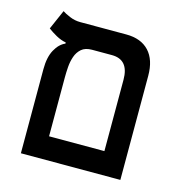

<svg xmlns="http://www.w3.org/2000/svg" viewBox="-94 -702 773 792"><g transform="rotate(15 293.0 -306.0)"><path d="M63.5 0V-359.4Q63.5 -410.2 80.8 -441.9Q98.1 -473.6 124 -484.4V-489.3Q102.5 -493.2 81.3 -505.1Q60.1 -517.1 45.4 -528.3L82 -611.8Q93.3 -604 115 -595Q136.7 -585.9 159.7 -585.9H356.4Q419.9 -585.9 454.1 -549.3Q488.3 -512.7 488.3 -444.3V0ZM236.8 -488.3Q208 -488.3 191.9 -474.4Q175.8 -460.4 168.5 -439Q161.1 -417.5 159.4 -393.8Q157.7 -370.1 157.7 -350.1V-97.7H394V-402.3Q394 -488.3 321.3 -488.3Z"/></g></svg>

Font: CaskaydiaCove NFP
Style: Regular
Weight: 400
Designer: Aaron Bell
Foundry: Saja Typeworks
Version: Version 2111.001; VTT 6.35;Nerd Fonts 3.1.1